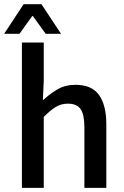

<svg xmlns="http://www.w3.org/2000/svg" viewBox="-31 -915 605 935"><path d="M75.7 0V-708H182.1V-522L177.7 -426.3Q209.5 -456.5 247.8 -479.2Q286.1 -502 336.4 -502Q416 -502 451.4 -452.1Q486.8 -402.3 486.8 -309.1V0H379.9V-294.9Q379.9 -357.9 361.3 -384Q342.8 -410.2 299.8 -410.2Q266.1 -410.2 240 -393.8Q213.9 -377.4 182.1 -345.7V0ZM-10.7 -750.5 84 -894.5H170.9L266.1 -750.5H191.4L129.4 -836.4H125.5L64 -750.5Z"/></svg>

Font: Varta Light
Style: Bold
Weight: 700
Version: Version 1.004